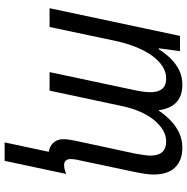

<svg xmlns="http://www.w3.org/2000/svg" viewBox="-10 -574 769 788"><g transform="rotate(90 374.0 -180.5)"><path d="M564.9 184.6 603.5 3.4Q580.6 0 566.2 -15.6Q551.8 -31.2 551.8 -57.1Q551.8 -68.4 553.7 -81.3Q555.7 -94.2 558.6 -107.9L611.3 -353Q614.7 -372.6 616.9 -388.2Q619.1 -403.8 619.1 -414.6Q619.1 -446.3 604.5 -462.4Q589.8 -478.5 560.5 -478.5Q537.6 -478.5 515.4 -465.8Q493.2 -453.1 473.9 -429.7Q454.6 -406.2 439.7 -372.8Q424.8 -339.4 416 -298.3L352.5 0H276.4L351.6 -354Q355.5 -373 357.2 -388.4Q358.9 -403.8 358.9 -414.6Q358.9 -444.8 345.5 -461.7Q332 -478.5 302.7 -478.5Q276.9 -478.5 253.2 -463.6Q229.5 -448.7 209.2 -420.7Q189 -392.6 173.1 -353Q157.2 -313.5 147 -264.2L91.3 0H14.2L127.9 -535.2H190.4L178.7 -448.2H182.6Q198.7 -474.1 220 -496.1Q241.2 -518.1 268.1 -531.5Q294.9 -544.9 328.1 -544.9Q375.5 -544.9 401.1 -519.8Q426.8 -494.6 432.6 -448.7H435.1Q452.6 -475.1 475.1 -496.8Q497.6 -518.6 525.6 -531.7Q553.7 -544.9 586.9 -544.9Q638.7 -544.9 667.7 -515.1Q696.8 -485.4 696.8 -426.8Q696.8 -409.7 693.8 -390.9Q690.9 -372.1 687 -352.5L638.2 -121.6Q635.3 -110.4 634.3 -101.1Q633.3 -91.8 633.3 -84.5Q633.3 -73.7 639.6 -66.7Q646 -59.6 657.7 -59.6Q667.5 -59.6 676.8 -62Q686 -64.5 694.3 -67.9L640.6 184.6Z"/></g></svg>

Font: Open Sans SemiCondensed
Style: Italic
Weight: 400
Width: 4
Italic angle: -12°
Designer: Monotype Design Team
Foundry: Monotype Imaging Inc.
Version: Version 3.000